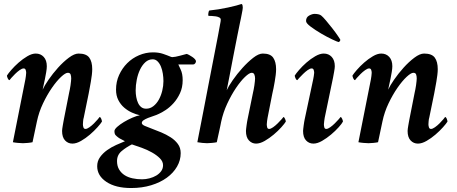

<svg xmlns="http://www.w3.org/2000/svg" viewBox="-20 -717 2306 968"><path d="M216 -383Q216 -371 213 -353.5Q210 -336 206.5 -318.5Q203 -301 199.5 -286Q196 -271 195 -265Q204 -285 225 -315.5Q246 -346 272.5 -375.5Q299 -405 327 -426Q355 -447 376 -447Q415 -447 430 -426.5Q445 -406 445 -368Q445 -356 443 -339Q441 -322 438 -305Q435 -288 432 -272Q429 -256 427 -245L402 -123Q400 -118 399 -106Q398 -94 398 -90Q398 -83 400.5 -75Q403 -67 411 -67Q419 -67 431 -75.5Q443 -84 454 -95Q465 -106 473 -115.5Q481 -125 482 -127Q487 -127 490.5 -118Q494 -109 494 -104Q488 -94 471.5 -75.5Q455 -57 433.5 -38.5Q412 -20 388.5 -6.5Q365 7 345 7Q323 7 308 -9Q293 -25 293 -57Q293 -61 294 -68.5Q295 -76 296.5 -84.5Q298 -93 299.5 -101.5Q301 -110 302 -115L329 -252Q330 -256 332 -266Q334 -276 335.5 -286.5Q337 -297 338 -307Q339 -317 339 -321Q339 -333 336 -341.5Q333 -350 322 -350Q310 -350 288 -329.5Q266 -309 242 -274.5Q218 -240 197 -196Q176 -152 166 -104Q161 -81 155 -52Q149 -23 144 0Q136 2 120.5 3.5Q105 5 96 5Q87 5 70.5 3.5Q54 2 45 0L108 -317Q109 -321 110.5 -333.5Q112 -346 112 -350Q112 -357 109.5 -364.5Q107 -372 99 -372Q91 -372 79 -363.5Q67 -355 56 -344Q45 -333 37 -324Q29 -315 28 -313Q23 -313 19 -322Q15 -331 15 -336Q21 -346 37 -364.5Q53 -383 74 -401.5Q95 -420 118 -433.5Q141 -447 160 -447Q185 -447 200.5 -430Q216 -413 216 -383Z M750 -418Q729 -418 713 -403.5Q697 -389 686 -366Q675 -343 669.5 -315Q664 -287 664 -261Q664 -244 667 -227.5Q670 -211 676 -198Q682 -185 692 -177Q702 -169 717 -169Q737 -169 753.5 -182Q770 -195 781 -215Q792 -235 798 -259.5Q804 -284 804 -308Q804 -326 801 -345.5Q798 -365 791.5 -381Q785 -397 774.5 -407.5Q764 -418 750 -418ZM696 187Q715 187 734 182Q753 177 768 168Q783 159 792.5 146Q802 133 802 116Q802 97 786 81Q770 65 746 51.5Q722 38 694.5 28Q667 18 645 11Q617 25 593.5 44.5Q570 64 570 95Q570 120 580.5 137.5Q591 155 608 166Q625 177 648 182Q671 187 696 187ZM751 -453Q780 -453 802 -445.5Q824 -438 843 -430Q845 -430 846 -429.5Q847 -429 849 -429Q855 -429 865.5 -431Q876 -433 887 -436Q898 -439 907.5 -441.5Q917 -444 921 -445Q926 -444 934 -439.5Q942 -435 949.5 -430Q957 -425 962.5 -419Q968 -413 968 -408Q968 -403 964 -397.5Q960 -392 954 -392H892H879Q881 -387 891 -366Q901 -345 901 -313Q901 -276 887.5 -247Q874 -218 855 -197Q836 -176 815.5 -162.5Q795 -149 781 -143Q769 -137 754.5 -132.5Q740 -128 726.5 -122.5Q713 -117 704 -111Q695 -105 695 -97Q695 -89 709.5 -82.5Q724 -76 746 -68Q768 -60 793 -49.5Q818 -39 840 -25Q862 -11 876.5 8.5Q891 28 891 55Q891 91 872.5 123Q854 155 821 179Q788 203 742 217Q696 231 641 231Q563 231 516.5 200Q470 169 470 121Q470 95 484.5 75Q499 55 520 40Q541 25 565.5 14Q590 3 610 -5Q602 -9 595 -13Q589 -16 583.5 -19Q578 -22 576 -24Q568 -30 562.5 -36Q557 -42 557 -56Q557 -65 571 -77.5Q585 -90 605 -102Q625 -114 647 -123.5Q669 -133 685 -136Q666 -140 645 -149.5Q624 -159 606 -174.5Q588 -190 576.5 -212.5Q565 -235 565 -265Q565 -305 580.5 -339Q596 -373 621.5 -398.5Q647 -424 681 -438.5Q715 -453 751 -453Z M1190 -603Q1185 -579 1175.5 -531.5Q1166 -484 1156 -432Q1146 -380 1137 -333Q1128 -286 1123 -262Q1132 -282 1153.5 -313Q1175 -344 1202 -374Q1229 -404 1256.5 -425.5Q1284 -447 1305 -447Q1343 -447 1357.5 -426Q1372 -405 1372 -368Q1372 -355 1370 -338.5Q1368 -322 1365 -305Q1362 -288 1359 -272.5Q1356 -257 1353 -245L1329 -123Q1328 -120 1326.5 -107Q1325 -94 1325 -90Q1325 -83 1327 -75Q1329 -67 1337 -67Q1345 -67 1357 -75.5Q1369 -84 1380 -95Q1391 -106 1399.5 -115.5Q1408 -125 1409 -127Q1413 -127 1417 -118Q1421 -109 1421 -104Q1415 -94 1398.5 -75.5Q1382 -57 1360 -38.5Q1338 -20 1314.5 -6.5Q1291 7 1271 7Q1250 7 1235 -9Q1220 -25 1220 -57Q1220 -61 1221 -68.5Q1222 -76 1223 -84.5Q1224 -93 1225.5 -101.5Q1227 -110 1228 -115L1256 -252Q1257 -256 1259 -266Q1261 -276 1262.5 -286.5Q1264 -297 1265 -307Q1266 -317 1266 -321Q1266 -332 1262.5 -341Q1259 -350 1249 -350Q1237 -350 1215 -329Q1193 -308 1169.5 -273Q1146 -238 1125.5 -194Q1105 -150 1095 -103Q1094 -96 1091 -83Q1088 -70 1085 -55Q1082 -40 1078.5 -25.5Q1075 -11 1073 0Q1065 2 1048.5 3.5Q1032 5 1024 5Q1016 5 1000 3.5Q984 2 975 0Q976 -5 981 -31.5Q986 -58 994 -98Q1002 -138 1011.5 -188Q1021 -238 1031 -289.5Q1041 -341 1050.5 -390Q1060 -439 1067.5 -477.5Q1075 -516 1079.5 -539.5Q1084 -563 1084 -564Q1086 -578 1089.5 -594Q1093 -610 1093 -618Q1093 -625 1085.5 -629Q1078 -633 1068 -634.5Q1058 -636 1047.5 -636.5Q1037 -637 1031 -637Q1029 -640 1030.5 -650.5Q1032 -661 1035 -664Q1056 -666 1081 -670Q1106 -674 1129 -679Q1152 -684 1171 -689Q1190 -694 1198 -697Q1202 -695 1203 -689Q1204 -683 1204 -678Q1204 -675 1202.5 -665.5Q1201 -656 1198.5 -644.5Q1196 -633 1194 -621.5Q1192 -610 1190 -603Z M1559 -317Q1560 -321 1562 -333.5Q1564 -346 1564 -350Q1564 -357 1561.5 -364.5Q1559 -372 1551 -372Q1543 -372 1531 -363.5Q1519 -355 1508 -344Q1497 -333 1488.5 -324Q1480 -315 1479 -313Q1474 -313 1470 -322Q1466 -331 1466 -336Q1472 -346 1488 -364.5Q1504 -383 1525 -401.5Q1546 -420 1569.5 -433.5Q1593 -447 1612 -447Q1637 -447 1652.5 -430Q1668 -413 1668 -383Q1668 -374 1664.5 -355Q1661 -336 1659 -325L1617 -123Q1616 -118 1614.5 -106Q1613 -94 1613 -90Q1613 -83 1615 -75Q1617 -67 1625 -67Q1633 -67 1645 -75.5Q1657 -84 1668 -95Q1679 -106 1687.5 -115.5Q1696 -125 1697 -127Q1701 -127 1705 -118Q1709 -109 1709 -104Q1704 -94 1687.5 -75.5Q1671 -57 1649 -38.5Q1627 -20 1603.5 -6.5Q1580 7 1560 7Q1538 7 1523 -9Q1508 -25 1508 -57Q1508 -61 1509 -68.5Q1510 -76 1511 -84.5Q1512 -93 1513.5 -101.5Q1515 -110 1516 -115ZM1687 -505Q1681 -506 1654.5 -518.5Q1628 -531 1599 -548Q1570 -565 1546.5 -582.5Q1523 -600 1523 -611Q1523 -630 1538.5 -638.5Q1554 -647 1566 -647Q1576 -647 1585 -645Q1594 -643 1599 -639Q1608 -632 1624 -613Q1640 -594 1656 -573.5Q1672 -553 1683.5 -536Q1695 -519 1696 -516Q1694 -507 1687 -505Z M1958 -383Q1958 -371 1955 -353.5Q1952 -336 1948.5 -318.5Q1945 -301 1941.5 -286Q1938 -271 1937 -265Q1946 -285 1967 -315.5Q1988 -346 2014.5 -375.5Q2041 -405 2069 -426Q2097 -447 2118 -447Q2157 -447 2172 -426.5Q2187 -406 2187 -368Q2187 -356 2185 -339Q2183 -322 2180 -305Q2177 -288 2174 -272Q2171 -256 2169 -245L2144 -123Q2142 -118 2141 -106Q2140 -94 2140 -90Q2140 -83 2142.5 -75Q2145 -67 2153 -67Q2161 -67 2173 -75.5Q2185 -84 2196 -95Q2207 -106 2215 -115.5Q2223 -125 2224 -127Q2229 -127 2232.5 -118Q2236 -109 2236 -104Q2230 -94 2213.5 -75.5Q2197 -57 2175.5 -38.5Q2154 -20 2130.5 -6.5Q2107 7 2087 7Q2065 7 2050 -9Q2035 -25 2035 -57Q2035 -61 2036 -68.5Q2037 -76 2038.5 -84.5Q2040 -93 2041.5 -101.5Q2043 -110 2044 -115L2071 -252Q2072 -256 2074 -266Q2076 -276 2077.5 -286.5Q2079 -297 2080 -307Q2081 -317 2081 -321Q2081 -333 2078 -341.5Q2075 -350 2064 -350Q2052 -350 2030 -329.5Q2008 -309 1984 -274.5Q1960 -240 1939 -196Q1918 -152 1908 -104Q1903 -81 1897 -52Q1891 -23 1886 0Q1878 2 1862.5 3.5Q1847 5 1838 5Q1829 5 1812.5 3.5Q1796 2 1787 0L1850 -317Q1851 -321 1852.5 -333.5Q1854 -346 1854 -350Q1854 -357 1851.5 -364.5Q1849 -372 1841 -372Q1833 -372 1821 -363.5Q1809 -355 1798 -344Q1787 -333 1779 -324Q1771 -315 1770 -313Q1765 -313 1761 -322Q1757 -331 1757 -336Q1763 -346 1779 -364.5Q1795 -383 1816 -401.5Q1837 -420 1860 -433.5Q1883 -447 1902 -447Q1927 -447 1942.5 -430Q1958 -413 1958 -383Z"/></svg>

Font: Vermiglione SemiBold
Style: Italic
Weight: 600
Italic angle: -11°
Version: Version 1.000